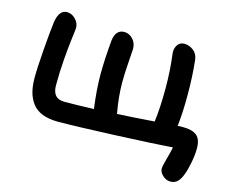

<svg xmlns="http://www.w3.org/2000/svg" viewBox="-94 -624 1108 924"><g transform="rotate(15 460.0 -162.5)"><path d="M767.1 117.2Q767.1 104.5 778.1 65.4Q789.1 26.4 793 4.9Q715.8 11.2 511.5 20Q307.1 28.8 226.1 28.8Q180.2 28.8 147.7 15.9Q115.2 2.9 97.2 -21.5Q79.1 -45.9 71 -76.4Q63 -106.9 63 -147Q63 -195.8 70.1 -287.1Q77.1 -378.4 84 -432.1Q94.7 -492.2 132.8 -492.2Q156.7 -492.2 175.3 -472.9Q193.8 -453.6 193.8 -430.2Q193.8 -422.4 188.2 -380.1Q182.6 -337.9 177.2 -271.5Q171.9 -205.1 171.9 -138.2Q171.9 -71.8 231 -71.8Q291 -71.8 377.9 -75.2Q365.2 -168 365.2 -247.1Q365.2 -314.9 374 -414.1Q380.4 -471.2 423.8 -471.2Q447.8 -471.2 466.3 -451.9Q484.9 -432.6 484.9 -402.8Q484.9 -396 480.5 -337.6Q476.1 -279.3 476.1 -234.9Q476.1 -163.1 491.2 -81.1Q551.8 -83.5 675.8 -92.8Q685.1 -162.1 685.1 -259.8Q685.1 -308.6 682.4 -347.9Q679.7 -387.2 676.8 -409.2Q673.8 -431.2 673.8 -438Q673.8 -460.9 685.5 -476.1Q697.3 -491.2 716.8 -491.2Q742.2 -491.2 763.2 -474.9Q784.2 -458.5 787.1 -429.2Q795.9 -350.6 795.9 -255.9Q795.9 -163.6 788.1 -101.1Q800.3 -102.1 814 -102.1Q861.8 -102.1 883.8 -83.5Q905.8 -64.9 905.8 -20Q905.8 11.7 898.4 50Q891.1 88.4 881.8 112.8Q872.1 139.6 858.4 153.3Q844.7 167 823.2 167Q801.8 167 784.4 150.9Q767.1 134.8 767.1 117.2Z"/></g></svg>

Font: Shantell Sans Bouncy
Style: Regular
Weight: 500
Designer: Stephen Nixon, Anya Danilova, Shantell Martin
Foundry: Arrow Type
Version: Version 1.006;[9816181b4]